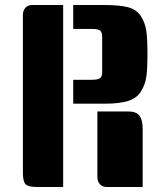

<svg xmlns="http://www.w3.org/2000/svg" viewBox="-20 -743 659 763"><path d="M231 0H126Q92 0 81.5 -11Q71 -22 71 -57V-683Q71 -701 81 -712Q91 -723 107 -723H231ZM271 -723H398Q456 -723 489.5 -714Q523 -705 540 -678.5Q557 -652 561.5 -619.5Q566 -587 566 -528Q566 -469 561.5 -438Q557 -407 540.5 -380Q524 -353 489.5 -342Q455 -331 398 -331H271V-426H345Q371 -426 378.5 -433Q386 -440 386 -455V-598Q386 -614 378.5 -621Q371 -628 345 -628H271ZM367 -300H491Q521 -300 534 -283.5Q547 -267 547 -230V0H403Q387 0 377 -11Q367 -22 367 -40Z"/></svg>

Font: Keania One
Style: Regular
Weight: 400
Designer: Julia Petretta
Foundry: Julia Petretta
Version: Version 1.003